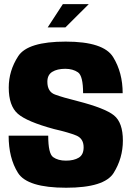

<svg xmlns="http://www.w3.org/2000/svg" viewBox="-20 -876 626 900"><path d="M203.5 -747.5 274.5 -856.5H396L286.5 -747.5ZM290 4Q108 4 64.2 -65.8Q20.5 -135.5 20.5 -240H206Q206 -156 229 -139.5Q252 -123 289 -123Q326 -123 349 -136.8Q372 -150.5 372 -185.5Q372 -226.5 337.5 -240.8Q303 -255 233.5 -271Q106 -305.5 63.5 -342.8Q21 -380 21 -465.5Q21 -544.5 65.5 -612.8Q110 -681 288 -681Q465.5 -681 510.2 -608.5Q555 -536 555 -439H369.5Q369.5 -520.5 345.5 -537Q321.5 -553.5 286 -553.5Q248 -553.5 225 -539.2Q202 -525 202 -493Q202 -446 237.8 -432.8Q273.5 -419.5 344 -402Q472.5 -369 514.2 -335.2Q556 -301.5 556 -217Q556 -135 512.8 -65.5Q469.5 4 290 4Z"/></svg>

Font: Anybody ExtraBold
Style: Regular
Weight: 800
Designer: Tyler Finck
Foundry: Etcetera Type Company
Version: Version 1.010; ttfautohint (v1.8.3) -l 8 -r 50 -G 200 -x 14 